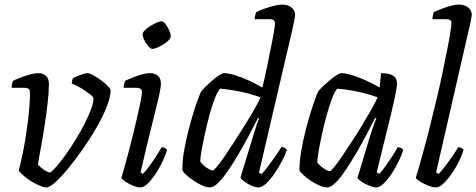

<svg xmlns="http://www.w3.org/2000/svg" viewBox="-20 -820 2084 840"><path d="M183 0Q173 0 156.5 -6.5Q140 -13 121.5 -24Q103 -35 87 -48Q71 -61 62 -74Q70 -105 77.5 -140Q85 -175 91 -212Q97 -249 101.5 -284.5Q106 -320 108.5 -353Q111 -386 111 -412Q111 -428 104.5 -432Q98 -436 85 -436H31Q31 -444 33 -453Q35 -462 38 -467Q55 -475 75 -482.5Q95 -490 114 -495Q133 -500 146 -500Q169 -500 181.5 -488Q194 -476 194 -452Q194 -419 188.5 -370.5Q183 -322 175 -269.5Q167 -217 158.5 -172Q150 -127 146 -100Q152 -93 162.5 -84.5Q173 -76 183.5 -70.5Q194 -65 200 -65Q212 -74 230.5 -95.5Q249 -117 270.5 -147.5Q292 -178 313 -212.5Q334 -247 351 -280.5Q368 -314 378.5 -342.5Q389 -371 389 -389Q389 -395 377.5 -404.5Q366 -414 349.5 -425Q333 -436 317.5 -444Q302 -452 294 -454Q294 -459 295.5 -466.5Q297 -474 299 -477Q306 -482 318.5 -487Q331 -492 343.5 -496Q356 -500 362 -500Q371 -500 387.5 -491Q404 -482 422 -469Q440 -456 452 -443.5Q464 -431 464 -425Q464 -397 447.5 -354.5Q431 -312 403.5 -264Q376 -216 343.5 -169.5Q311 -123 279.5 -84.5Q248 -46 222.5 -23Q197 0 183 0Z M594 0Q581 0 562.5 -7.5Q544 -15 529 -25Q514 -35 511 -42Q515 -54 523 -83Q531 -112 541.5 -151Q552 -190 562 -231.5Q572 -273 581 -311.5Q590 -350 595.5 -378Q601 -406 601 -417Q601 -428 594 -432Q587 -436 575 -436H521Q521 -445 523.5 -454Q526 -463 528 -467Q544 -474 564 -482Q584 -490 603 -495Q622 -500 636 -500Q659 -500 671.5 -488Q684 -476 684 -454Q684 -445 680 -422.5Q676 -400 667.5 -366Q659 -332 648 -287Q637 -242 623.5 -187Q610 -132 595 -66L605 -59Q615 -69 630.5 -89.5Q646 -110 661.5 -134Q677 -158 687 -176Q696 -176 702.5 -172Q709 -168 711 -164Q705 -143 692 -115Q679 -87 661.5 -60.5Q644 -34 626.5 -17Q609 0 594 0ZM647 -606Q639 -606 629 -617.5Q619 -629 611.5 -644Q604 -659 604 -670Q604 -678 614 -688Q624 -698 638 -706.5Q652 -715 665.5 -721Q679 -727 686 -727Q695 -727 704 -715Q713 -703 720 -687.5Q727 -672 727 -661Q727 -653 717.5 -643.5Q708 -634 694.5 -625.5Q681 -617 668 -611.5Q655 -606 647 -606Z M898 0Q883 0 863.5 -9Q844 -18 825 -31Q806 -44 793 -56.5Q780 -69 778 -75Q777 -111 784.5 -155.5Q792 -200 803.5 -245.5Q815 -291 827 -329.5Q839 -368 849 -393.5Q859 -419 862 -423Q868 -430 881 -442.5Q894 -455 909.5 -468.5Q925 -482 939 -491Q953 -500 961 -500Q979 -500 1007 -491.5Q1035 -483 1067 -468.5Q1099 -454 1128 -437Q1131 -449 1137.5 -477.5Q1144 -506 1151.5 -543.5Q1159 -581 1166.5 -617.5Q1174 -654 1178.5 -681.5Q1183 -709 1183 -717Q1183 -726 1177.5 -731Q1172 -736 1161 -736H1094Q1094 -744 1096.5 -753.5Q1099 -763 1101 -767Q1117 -775 1138 -782.5Q1159 -790 1180 -795Q1201 -800 1215 -800Q1238 -800 1254.5 -788Q1271 -776 1271 -754Q1271 -751 1268 -733.5Q1265 -716 1259 -690L1113 -65L1124 -58Q1134 -68 1150 -89Q1166 -110 1183 -134Q1200 -158 1211 -177Q1220 -177 1226.5 -172.5Q1233 -168 1235 -164Q1228 -143 1213.5 -115Q1199 -87 1181 -61Q1163 -35 1144.5 -17.5Q1126 0 1111 0Q1101 0 1088 -4.5Q1075 -9 1063 -16.5Q1051 -24 1042.5 -31Q1034 -38 1032 -43L1090 -233Q1097 -256 1103.5 -276Q1110 -296 1114 -301L1109 -304Q1092 -270 1070 -229Q1048 -188 1024.5 -147.5Q1001 -107 978 -73.5Q955 -40 934.5 -20Q914 0 898 0ZM911 -74Q915 -74 930 -92Q945 -110 965.5 -140Q986 -170 1009 -206Q1032 -242 1054.5 -278Q1077 -314 1094.5 -345Q1112 -376 1120 -394Q1076 -410 1029.5 -419.5Q983 -429 943 -432Q931 -419 919 -387.5Q907 -356 896 -315Q885 -274 876 -232.5Q867 -191 861.5 -159Q856 -127 856 -114Q861 -105 872 -95.5Q883 -86 894.5 -80Q906 -74 911 -74Z M1411 0Q1396 0 1376 -9Q1356 -18 1337 -31Q1318 -44 1305 -56.5Q1292 -69 1290 -75Q1290 -112 1297.5 -157Q1305 -202 1316.5 -247Q1328 -292 1340 -330.5Q1352 -369 1361.5 -394Q1371 -419 1374 -423Q1380 -430 1393 -442.5Q1406 -455 1422 -468.5Q1438 -482 1452 -491Q1466 -500 1474 -500Q1492 -500 1519.5 -491.5Q1547 -483 1579.5 -468.5Q1612 -454 1641 -437L1647 -500Q1683 -500 1700 -489Q1717 -478 1717 -454Q1717 -438 1705.5 -385Q1694 -332 1673.5 -250.5Q1653 -169 1628 -66L1639 -59Q1649 -69 1663.5 -89Q1678 -109 1693.5 -132.5Q1709 -156 1720 -176Q1729 -176 1735.5 -172Q1742 -168 1744 -164Q1738 -143 1724.5 -115Q1711 -87 1694 -61Q1677 -35 1659 -17.5Q1641 0 1626 0Q1614 0 1595.5 -7.5Q1577 -15 1562 -25Q1547 -35 1544 -42L1597 -218Q1603 -238 1609 -255Q1615 -272 1619.5 -284.5Q1624 -297 1627 -301L1621 -304Q1604 -270 1582.5 -229Q1561 -188 1537 -147.5Q1513 -107 1490.5 -73.5Q1468 -40 1447.5 -20Q1427 0 1411 0ZM1423 -71Q1427 -71 1442 -89Q1457 -107 1477.5 -137.5Q1498 -168 1521.5 -204Q1545 -240 1567 -276.5Q1589 -313 1606.5 -344Q1624 -375 1632 -394Q1589 -410 1542.5 -419.5Q1496 -429 1455 -432Q1444 -419 1432 -387Q1420 -355 1408.5 -313.5Q1397 -272 1388 -230Q1379 -188 1373.5 -155.5Q1368 -123 1368 -110Q1377 -96 1396 -83.5Q1415 -71 1423 -71Z M1887 0Q1874 0 1854.5 -7.5Q1835 -15 1819 -25Q1803 -35 1799 -42Q1803 -55 1810.5 -80Q1818 -105 1827 -138.5Q1836 -172 1846.5 -210.5Q1857 -249 1866 -288Q1879 -339 1892 -394Q1905 -449 1916 -502Q1927 -555 1936 -600Q1945 -645 1950 -676.5Q1955 -708 1955 -719Q1955 -729 1949 -732.5Q1943 -736 1932 -736H1872Q1872 -743 1874 -753Q1876 -763 1878 -767Q1895 -775 1915 -782.5Q1935 -790 1954 -795Q1973 -800 1988 -800Q2011 -800 2027.5 -788Q2044 -776 2044 -754Q2044 -752 2040.5 -732.5Q2037 -713 2031 -690L1888 -66L1899 -59Q1909 -69 1925 -89.5Q1941 -110 1957.5 -134Q1974 -158 1985 -176Q1992 -176 1999 -172.5Q2006 -169 2008 -164Q2002 -143 1988.5 -115Q1975 -87 1957 -61Q1939 -35 1920.5 -17.5Q1902 0 1887 0Z"/></svg>

Font: Texturina 12pt Light
Style: Italic
Weight: 300
Italic angle: -11°
Designer: Guillermo Torres Carreño
Foundry: Omnibus-Type
Version: Version 1.002